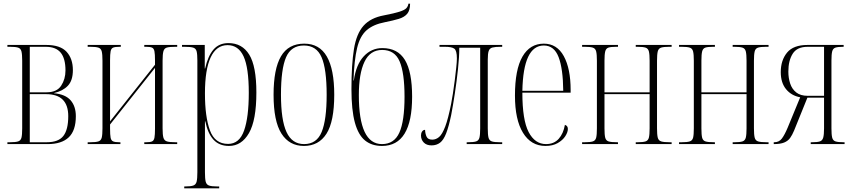

<svg xmlns="http://www.w3.org/2000/svg" viewBox="-20 -779 4616 1038"><path d="M20 0V-10H35Q64 -10 78 -14.5Q92 -19 96 -34.5Q100 -50 100 -85V-451Q100 -485 96 -501Q92 -517 78 -521.5Q64 -526 35 -526H20V-536H230Q306 -536 340 -499Q374 -462 374 -400Q374 -344 347 -315.5Q320 -287 272 -276V-275Q334 -269 362 -236.5Q390 -204 390 -151Q390 -73 351.5 -36.5Q313 0 238 0ZM232 -280Q287 -280 310.5 -315.5Q334 -351 334 -398Q334 -463 308 -494.5Q282 -526 227 -526H141V-280ZM233 -10Q296 -10 322.5 -44Q349 -78 349 -151Q349 -270 229 -270H141V-10Z M454 0V-10H469Q498 -10 512 -14.5Q526 -19 530 -35Q534 -51 534 -85V-451Q534 -485 530 -501Q526 -517 512 -521.5Q498 -526 469 -526H454V-536H633V-526H626Q602 -526 591.5 -521.5Q581 -517 578 -501.5Q575 -486 575 -453V-123L818 -429V-453Q818 -486 815 -501.5Q812 -517 802 -521.5Q792 -526 771 -526H760V-536H938V-526H928Q897 -526 882.5 -522Q868 -518 863.5 -502Q859 -486 859 -451V-85Q859 -50 863.5 -34.5Q868 -19 882.5 -14.5Q897 -10 928 -10H938V0H760V-10H771Q792 -10 802 -14.5Q812 -19 815 -34.5Q818 -50 818 -84V-412L575 -106V-84Q575 -50 578 -34.5Q581 -19 592 -14.5Q603 -10 625 -10H631V0Z M976 239V229H981Q1011 229 1025 224Q1039 219 1043 203Q1047 187 1047 152V-452Q1047 -486 1043 -501.5Q1039 -517 1024.5 -521.5Q1010 -526 978 -526H964V-536H1087V-409H1089Q1104 -476 1134 -511Q1164 -546 1215 -546Q1289 -546 1327.5 -483.5Q1366 -421 1366 -279Q1366 -129 1326 -59.5Q1286 10 1218 10Q1165 10 1134 -24Q1103 -58 1090 -123H1088Q1088 -87 1088 -53Q1088 -19 1088 17V152Q1088 187 1092 203Q1096 219 1110 224Q1124 229 1153 229H1165V239ZM1213 -1Q1274 -1 1299.5 -73Q1325 -145 1325 -277Q1325 -413 1297 -474Q1269 -535 1210 -535Q1150 -535 1119 -469Q1088 -403 1088 -274Q1088 -147 1115 -74Q1142 -1 1213 -1Z M1623 10Q1544 10 1501.5 -57Q1459 -124 1459 -267Q1459 -406 1499 -474.5Q1539 -543 1625 -543Q1707 -543 1747 -473.5Q1787 -404 1787 -267Q1787 -122 1745 -56Q1703 10 1623 10ZM1624 0Q1692 0 1719 -65.5Q1746 -131 1746 -267Q1746 -406 1718.5 -469.5Q1691 -533 1623 -533Q1554 -533 1526.5 -469.5Q1499 -406 1499 -267Q1499 -130 1529 -65Q1559 0 1624 0Z M2045 10Q1990 10 1953.5 -19.5Q1917 -49 1898.5 -116.5Q1880 -184 1880 -297Q1880 -430 1893.5 -513.5Q1907 -597 1945.5 -640Q1984 -683 2056 -696Q2113 -707 2140.5 -716Q2168 -725 2177 -735Q2186 -745 2188 -759H2197Q2197 -723 2181.5 -704.5Q2166 -686 2136 -677Q2106 -668 2061 -659Q1998 -647 1962 -615.5Q1926 -584 1910.5 -519Q1895 -454 1891 -344H1893Q1905 -430 1946.5 -474.5Q1988 -519 2047 -519Q2130 -519 2169 -455Q2208 -391 2208 -256Q2208 10 2045 10ZM2045 0Q2111 0 2139 -62Q2167 -124 2167 -256Q2167 -385 2140.5 -447Q2114 -509 2046 -509Q1981 -509 1950.5 -445Q1920 -381 1920 -265Q1920 0 2045 0Z M2313 7Q2286 7 2271 -8.5Q2256 -24 2256 -47Q2256 -59 2262 -68Q2268 -77 2278 -77Q2279 -55 2286.5 -39.5Q2294 -24 2317 -24Q2337 -24 2354 -38.5Q2371 -53 2387 -95Q2403 -137 2419 -218Q2423 -239 2428.5 -273Q2434 -307 2438.5 -344Q2443 -381 2446.5 -413Q2450 -445 2450 -463Q2450 -506 2436 -516Q2422 -526 2386 -526H2356V-536H2695V-526H2686Q2657 -526 2642 -522Q2627 -518 2622 -503.5Q2617 -489 2617 -457V-85Q2617 -51 2621 -35Q2625 -19 2639 -14.5Q2653 -10 2682 -10H2695V0H2503V-10H2510Q2540 -10 2554 -14.5Q2568 -19 2572 -35Q2576 -51 2576 -85V-521H2463Q2463 -471 2456 -405.5Q2449 -340 2439 -274Q2429 -208 2419 -156Q2406 -94 2392 -58Q2378 -22 2359 -7.5Q2340 7 2313 7Z M2929 10Q2851 10 2807.5 -61Q2764 -132 2764 -262Q2764 -403 2804.5 -473Q2845 -543 2920 -543Q2991 -543 3028 -475.5Q3065 -408 3065 -292V-278H2804Q2804 -130 2838 -65Q2872 0 2932 0Q2975 0 3000.5 -28.5Q3026 -57 3034 -104Q3050 -99 3050 -82Q3050 -64 3036 -42.5Q3022 -21 2995 -5.5Q2968 10 2929 10ZM3025 -288Q3024 -407 3000 -470Q2976 -533 2920 -533Q2809 -533 2804 -288Z M3127 0V-10H3142Q3171 -10 3185 -14.5Q3199 -19 3203 -34.5Q3207 -50 3207 -85V-451Q3207 -485 3203 -501Q3199 -517 3185 -521.5Q3171 -526 3142 -526H3127V-536H3321V-526H3311Q3282 -526 3269 -521.5Q3256 -517 3252 -501Q3248 -485 3248 -451V-280H3492V-451Q3492 -485 3488 -501Q3484 -517 3470 -521.5Q3456 -526 3427 -526H3417V-536H3611V-526H3597Q3568 -526 3554 -521.5Q3540 -517 3536 -501Q3532 -485 3532 -451V-85Q3532 -51 3536 -35Q3540 -19 3554.5 -14.5Q3569 -10 3600 -10H3611V0H3417V-10H3427Q3456 -10 3470 -14.5Q3484 -19 3488 -35Q3492 -51 3492 -85V-270H3248V-85Q3248 -50 3252 -34.5Q3256 -19 3270 -14.5Q3284 -10 3316 -10H3321V0Z M3651 0V-10H3666Q3695 -10 3709 -14.5Q3723 -19 3727 -34.5Q3731 -50 3731 -85V-451Q3731 -485 3727 -501Q3723 -517 3709 -521.5Q3695 -526 3666 -526H3651V-536H3845V-526H3835Q3806 -526 3793 -521.5Q3780 -517 3776 -501Q3772 -485 3772 -451V-280H4016V-451Q4016 -485 4012 -501Q4008 -517 3994 -521.5Q3980 -526 3951 -526H3941V-536H4135V-526H4121Q4092 -526 4078 -521.5Q4064 -517 4060 -501Q4056 -485 4056 -451V-85Q4056 -51 4060 -35Q4064 -19 4078.5 -14.5Q4093 -10 4124 -10H4135V0H3941V-10H3951Q3980 -10 3994 -14.5Q4008 -19 4012 -35Q4016 -51 4016 -85V-270H3772V-85Q3772 -50 3776 -34.5Q3780 -19 3794 -14.5Q3808 -10 3840 -10H3845V0Z M4163 0V-10H4166Q4192 -10 4207 -30Q4222 -50 4238 -88L4306 -253Q4258 -262 4229.5 -297Q4201 -332 4201 -389Q4201 -453 4235 -494.5Q4269 -536 4346 -536H4541V-526H4539Q4510 -526 4496.5 -521.5Q4483 -517 4479 -501Q4475 -485 4475 -451V-85Q4475 -51 4479 -35Q4483 -19 4497 -14.5Q4511 -10 4540 -10H4546V0H4363V-10H4370Q4399 -10 4412.5 -14.5Q4426 -19 4430.5 -35Q4435 -51 4435 -85V-251H4345L4273 -73Q4263 -49 4251.5 -33Q4240 -17 4219.5 -8.5Q4199 0 4163 0ZM4347 -261H4435V-526H4346Q4289 -526 4265.5 -488.5Q4242 -451 4242 -392Q4242 -357 4252 -327Q4262 -297 4285 -279Q4308 -261 4347 -261Z"/></svg>

Font: Noto Serif Display ExtraCondensed ExtraLight
Style: Regular
Weight: 200
Width: 2
Designer: Monotype Design Team
Foundry: Monotype Imaging Inc.
Version: Version 2.009